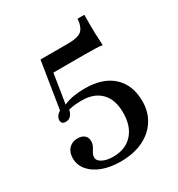

<svg xmlns="http://www.w3.org/2000/svg" viewBox="-149 -583 742 801"><g transform="rotate(-30 222.0 -182.0)"><path d="M200.8 121Q152.4 121 114.5 106.9Q76.6 92.7 55.2 67.3Q33.9 41.9 33.9 8.9Q33.9 -19.4 50 -36.3Q66.1 -53.2 91.9 -53.2Q112.9 -53.2 124.6 -43.1Q136.3 -33.1 136.3 -15.3Q136.3 -0.8 130.2 10.1Q124.2 21 118.5 30.2Q112.9 39.5 112.9 50.8Q112.9 66.9 133.1 77.4Q153.2 87.9 184.7 87.9Q243.5 87.9 277.4 50.8Q311.3 13.7 311.3 -50.8Q311.3 -114.5 278.2 -148Q245.2 -181.5 186.3 -181.5Q158.1 -181.5 134.7 -177Q111.3 -172.6 92.7 -163.7L83.9 -167.7L123.4 -415.3H256.5Q302.4 -415.3 320.6 -429.8Q338.7 -444.4 342.7 -485.5H375Q374.2 -429 375.4 -395.6Q376.6 -362.1 378.2 -337.1Q371 -339.5 346 -340.3Q321 -341.1 296 -341.1H142.7L120.2 -200Q141.1 -209.7 166.9 -214.1Q192.7 -218.5 222.6 -218.5Q309.7 -218.5 357.3 -174.2Q404.8 -129.8 404.8 -52.4Q404.8 -0.8 379.8 38.3Q354.8 77.4 309.3 99.2Q263.7 121 200.8 121ZM85.5 -137.1Q64.5 -137.1 64.5 -156.5Q64.5 -171.8 78.6 -183.9Q92.7 -196 116.9 -200.8L124.2 -186.3Q122.6 -163.7 112.5 -150.4Q102.4 -137.1 85.5 -137.1Z"/></g></svg>

Font: Playfair 12pt Medium
Style: Regular
Weight: 500
Designer: Claus Eggers Sørensen
Foundry: Claus Eggers Sørensen
Version: Version 2.000;gftools[0.9.28]